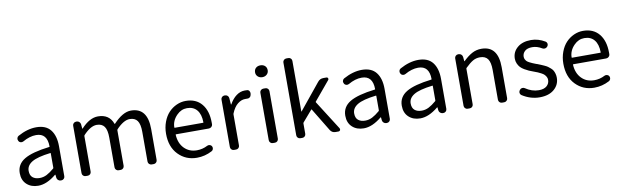

<svg xmlns="http://www.w3.org/2000/svg" viewBox="-48 -1334 6102 1886"><g transform="rotate(-10 3003.0 -391.5)"><path d="M216.8 12.7Q146.5 12.7 102.1 -28.3Q57.6 -69.3 57.6 -140.6Q57.6 -228.5 136.2 -275.9Q214.8 -323.2 387.7 -343.8Q391.6 -343.8 391.6 -348.6Q390.6 -481.4 280.3 -481.4Q215.8 -481.4 146.5 -441.4Q133.8 -434.6 120.1 -438Q106.4 -441.4 99.6 -453.1L98.6 -456.1Q90.8 -468.8 94.7 -482.9Q98.6 -497.1 110.4 -503.9Q206.1 -556.6 294.9 -556.6Q390.6 -556.6 437 -497.6Q483.4 -438.5 483.4 -334V-35.2Q483.4 -20.5 473.1 -10.3Q462.9 0 448.2 0H442.4Q427.7 0 416.5 -9.8Q405.3 -19.5 403.3 -34.2L400.4 -63.5Q400.4 -65.4 398.9 -65.4Q397.5 -65.4 395.5 -64.5Q301.8 12.7 216.8 12.7ZM243.2 -59.6Q280.3 -59.6 314 -76.7Q347.7 -93.8 388.7 -128.9Q391.6 -131.8 391.6 -136.7V-279.3Q391.6 -283.2 388.7 -283.2Q388.7 -283.2 387.7 -283.2Q256.8 -267.6 202.1 -234.4Q147.5 -201.2 147.5 -147.5Q147.5 -102.5 173.3 -81.1Q199.2 -59.6 243.2 -59.6Z M690.4 0Q675.8 0 665.5 -10.3Q655.3 -20.5 655.3 -35.2V-508.8Q655.3 -522.5 665.5 -532.7Q675.8 -543 690.4 -543H696.3Q710.9 -543 721.7 -533.2Q732.4 -523.4 734.4 -508.8L738.3 -465.8Q738.3 -463.9 739.7 -463.9Q741.2 -463.9 742.2 -464.8Q826.2 -556.6 910.2 -556.6Q1022.5 -556.6 1058.6 -457Q1060.5 -453.1 1063.5 -456.1Q1157.2 -556.6 1239.3 -556.6Q1404.3 -556.6 1404.3 -343.8V-35.2Q1404.3 -20.5 1394 -10.3Q1383.8 0 1370.1 0H1348.6Q1334 0 1323.7 -10.3Q1313.5 -20.5 1313.5 -35.2V-332Q1313.5 -408.2 1289.1 -442.4Q1264.6 -476.6 1212.9 -476.6Q1152.3 -476.6 1078.1 -397.5Q1075.2 -393.6 1075.2 -389.6V-35.2Q1075.2 -20.5 1064.9 -10.3Q1054.7 0 1041 0H1019.5Q1004.9 0 994.6 -10.3Q984.4 -20.5 984.4 -35.2V-332Q984.4 -408.2 960 -442.4Q935.5 -476.6 883.8 -476.6Q822.3 -476.6 749 -397.5Q746.1 -393.6 746.1 -389.6V-35.2Q746.1 -20.5 736.3 -10.3Q726.6 0 711.9 0Z M1799.8 12.7Q1688.5 12.7 1614.3 -64Q1540 -140.6 1540 -271.5Q1540 -335 1560.5 -389.6Q1581.1 -444.3 1615.2 -480.5Q1649.4 -516.6 1693.8 -536.6Q1738.3 -556.6 1785.2 -556.6Q1887.7 -556.6 1944.3 -488.3Q2001 -419.9 2001 -301.8Q2001 -293 2001 -284.2Q2000 -269.5 1988.8 -259.8Q1977.5 -250 1962.9 -250H1635.7Q1630.9 -250 1631.8 -245.1Q1636.7 -160.2 1686 -109.9Q1735.4 -59.6 1811.5 -59.6Q1868.2 -59.6 1918 -85.9Q1929.7 -91.8 1943.4 -88.4Q1957 -85 1963.9 -73.2Q1970.7 -60.5 1967.3 -46.4Q1963.9 -32.2 1951.2 -25.4Q1878.9 12.7 1799.8 12.7ZM1630.9 -318.4Q1630.9 -315.4 1634.8 -315.4H1917Q1920.9 -315.4 1920.9 -319.3Q1920.9 -319.3 1920.9 -319.3Q1919.9 -399.4 1884.8 -441.9Q1849.6 -484.4 1786.1 -484.4Q1727.5 -484.4 1683.6 -439.5Q1630.9 -386.7 1630.9 -318.4Z M2169.9 0Q2155.3 0 2145 -10.3Q2134.8 -20.5 2134.8 -35.2V-508.8Q2134.8 -522.5 2145 -532.7Q2155.3 -543 2169.9 -543H2175.8Q2190.4 -543 2201.2 -533.2Q2211.9 -523.4 2212.9 -508.8L2217.8 -445.3Q2217.8 -444.3 2219.2 -444.3Q2220.7 -444.3 2221.7 -445.3Q2251 -498 2290.5 -527.3Q2330.1 -556.6 2375 -556.6Q2389.6 -556.6 2400.4 -555.7Q2415 -553.7 2421.9 -540Q2426.8 -531.2 2426.8 -520.5Q2426.8 -515.6 2425.8 -510.7L2422.9 -499Q2419.9 -486.3 2408.2 -479Q2396.5 -471.7 2382.8 -473.6Q2374 -473.6 2363.3 -473.6Q2326.2 -473.6 2289.6 -444.8Q2252.9 -416 2227.5 -353.5Q2225.6 -348.6 2225.6 -344.7V-35.2Q2225.6 -20.5 2215.8 -10.3Q2206.1 0 2191.4 0Z M2557.6 0Q2543 0 2532.7 -10.3Q2522.5 -20.5 2522.5 -35.2V-508.8Q2522.5 -522.5 2532.7 -532.7Q2543 -543 2557.6 -543H2579.1Q2593.8 -543 2603.5 -532.7Q2613.3 -522.5 2613.3 -508.8V-35.2Q2613.3 -20.5 2603.5 -10.3Q2593.8 0 2579.1 0ZM2505.9 -713.9Q2505.9 -741.2 2523.4 -757.3Q2541 -773.4 2568.8 -773.4Q2596.7 -773.4 2614.3 -757.3Q2631.8 -741.2 2631.8 -713.9Q2631.8 -688.5 2613.8 -671.9Q2595.7 -655.3 2568.8 -655.3Q2542 -655.3 2523.9 -671.9Q2505.9 -688.5 2505.9 -713.9Z M2832 0Q2817.4 0 2807.1 -10.3Q2796.9 -20.5 2796.9 -35.2V-761.7Q2796.9 -775.4 2807.1 -785.6Q2817.4 -795.9 2832 -795.9H2852.5Q2867.2 -795.9 2877 -785.6Q2886.7 -775.4 2886.7 -761.7V-256.8Q2886.7 -255.9 2887.7 -255.9Q2888.7 -255.9 2889.6 -256.8L3100.6 -515.6Q3122.1 -543 3157.2 -543H3188.5Q3198.2 -543 3202.6 -533.7Q3207 -524.4 3201.2 -516.6L3043.9 -328.1Q3041 -325.2 3043 -321.3L3228.5 -29.3Q3231.4 -24.4 3231.4 -19.5Q3231.4 -14.6 3229.5 -9.8Q3223.6 0 3212.9 0H3182.6Q3148.4 0 3129.9 -29.3L2991.2 -257.8Q2989.3 -261.7 2986.3 -258.8L2889.6 -146.5Q2886.7 -142.6 2886.7 -138.7V-35.2Q2886.7 -20.5 2877 -10.3Q2867.2 0 2852.5 0Z M3463.9 12.7Q3393.6 12.7 3349.1 -28.3Q3304.7 -69.3 3304.7 -140.6Q3304.7 -228.5 3383.3 -275.9Q3461.9 -323.2 3634.8 -343.8Q3638.7 -343.8 3638.7 -348.6Q3637.7 -481.4 3527.3 -481.4Q3462.9 -481.4 3393.6 -441.4Q3380.9 -434.6 3367.2 -438Q3353.5 -441.4 3346.7 -453.1L3345.7 -456.1Q3337.9 -468.8 3341.8 -482.9Q3345.7 -497.1 3357.4 -503.9Q3453.1 -556.6 3542 -556.6Q3637.7 -556.6 3684.1 -497.6Q3730.5 -438.5 3730.5 -334V-35.2Q3730.5 -20.5 3720.2 -10.3Q3710 0 3695.3 0H3689.5Q3674.8 0 3663.6 -9.8Q3652.3 -19.5 3650.4 -34.2L3647.5 -63.5Q3647.5 -65.4 3646 -65.4Q3644.5 -65.4 3642.6 -64.5Q3548.8 12.7 3463.9 12.7ZM3490.2 -59.6Q3527.3 -59.6 3561 -76.7Q3594.7 -93.8 3635.7 -128.9Q3638.7 -131.8 3638.7 -136.7V-279.3Q3638.7 -283.2 3635.7 -283.2Q3635.7 -283.2 3634.8 -283.2Q3503.9 -267.6 3449.2 -234.4Q3394.5 -201.2 3394.5 -147.5Q3394.5 -102.5 3420.4 -81.1Q3446.3 -59.6 3490.2 -59.6Z M4027.3 12.7Q3957 12.7 3912.6 -28.3Q3868.2 -69.3 3868.2 -140.6Q3868.2 -228.5 3946.8 -275.9Q4025.4 -323.2 4198.2 -343.8Q4202.1 -343.8 4202.1 -348.6Q4201.2 -481.4 4090.8 -481.4Q4026.4 -481.4 3957 -441.4Q3944.3 -434.6 3930.7 -438Q3917 -441.4 3910.2 -453.1L3909.2 -456.1Q3901.4 -468.8 3905.3 -482.9Q3909.2 -497.1 3920.9 -503.9Q4016.6 -556.6 4105.5 -556.6Q4201.2 -556.6 4247.6 -497.6Q4293.9 -438.5 4293.9 -334V-35.2Q4293.9 -20.5 4283.7 -10.3Q4273.4 0 4258.8 0H4252.9Q4238.3 0 4227.1 -9.8Q4215.8 -19.5 4213.9 -34.2L4210.9 -63.5Q4210.9 -65.4 4209.5 -65.4Q4208 -65.4 4206.1 -64.5Q4112.3 12.7 4027.3 12.7ZM4053.7 -59.6Q4090.8 -59.6 4124.5 -76.7Q4158.2 -93.8 4199.2 -128.9Q4202.1 -131.8 4202.1 -136.7V-279.3Q4202.1 -283.2 4199.2 -283.2Q4199.2 -283.2 4198.2 -283.2Q4067.4 -267.6 4012.7 -234.4Q3958 -201.2 3958 -147.5Q3958 -102.5 3983.9 -81.1Q4009.8 -59.6 4053.7 -59.6Z M4501 0Q4486.3 0 4476.1 -10.3Q4465.8 -20.5 4465.8 -35.2V-508.8Q4465.8 -522.5 4476.1 -532.7Q4486.3 -543 4501 -543H4506.8Q4521.5 -543 4532.2 -533.2Q4543 -523.4 4544.9 -508.8L4548.8 -466.8Q4548.8 -464.8 4550.3 -464.8Q4551.8 -464.8 4552.7 -465.8Q4597.7 -509.8 4640.6 -533.2Q4683.6 -556.6 4734.4 -556.6Q4900.4 -556.6 4900.4 -343.8V-35.2Q4900.4 -20.5 4890.1 -10.3Q4879.9 0 4865.2 0H4843.8Q4829.1 0 4818.8 -10.3Q4808.6 -20.5 4808.6 -35.2V-332Q4808.6 -408.2 4784.2 -442.4Q4759.8 -476.6 4706.1 -476.6Q4667 -476.6 4635.3 -458Q4603.5 -439.5 4560.5 -397.5Q4556.6 -393.6 4556.6 -389.6V-35.2Q4556.6 -20.5 4546.9 -10.3Q4537.1 0 4522.5 0Z M5043 -41Q5031.2 -49.8 5029.3 -63.5Q5029.3 -66.4 5029.3 -69.3Q5029.3 -80.1 5036.1 -89.8L5040 -94.7Q5047.9 -105.5 5062 -107.4Q5076.2 -109.4 5087.9 -101.6Q5152.3 -57.6 5221.7 -57.6Q5273.4 -57.6 5300.8 -81.5Q5328.1 -105.5 5328.1 -142.6Q5328.1 -159.2 5320.3 -172.9Q5312.5 -186.5 5302.7 -196.3Q5293 -206.1 5273.4 -216.3Q5253.9 -226.6 5241.2 -231.9Q5228.5 -237.3 5204.1 -246.1Q5176.8 -255.9 5157.7 -264.2Q5138.7 -272.5 5114.7 -286.6Q5090.8 -300.8 5076.7 -315.9Q5062.5 -331.1 5052.2 -354Q5042 -377 5042 -403.3Q5042 -469.7 5092.8 -513.2Q5143.6 -556.6 5229.5 -556.6Q5301.8 -556.6 5370.1 -515.6Q5381.8 -507.8 5384.3 -493.7Q5386.7 -479.5 5377.9 -467.8L5375 -464.8Q5366.2 -453.1 5352.1 -451.2Q5337.9 -449.2 5326.2 -456.1Q5278.3 -485.4 5229.5 -485.4Q5180.7 -485.4 5155.8 -462.9Q5130.9 -440.4 5130.9 -407.2Q5130.9 -392.6 5137.2 -380.4Q5143.6 -368.2 5151.9 -360.4Q5160.2 -352.5 5177.2 -343.8Q5194.3 -335 5206.1 -330.1Q5217.8 -325.2 5240.2 -316.4Q5247.1 -314.5 5250 -313.5Q5274.4 -303.7 5285.2 -299.3Q5295.9 -294.9 5317.4 -285.2Q5338.9 -275.4 5349.6 -267.6Q5360.4 -259.8 5375.5 -246.6Q5390.6 -233.4 5397.9 -220.2Q5405.3 -207 5410.6 -188.5Q5416 -169.9 5416 -148.4Q5416 -79.1 5363.3 -33.2Q5310.5 12.7 5218.3 12.7Q5126 12.7 5043 -41Z M5762.7 12.7Q5651.4 12.7 5577.1 -64Q5502.9 -140.6 5502.9 -271.5Q5502.9 -335 5523.4 -389.6Q5543.9 -444.3 5578.1 -480.5Q5612.3 -516.6 5656.7 -536.6Q5701.2 -556.6 5748 -556.6Q5850.6 -556.6 5907.2 -488.3Q5963.9 -419.9 5963.9 -301.8Q5963.9 -293 5963.9 -284.2Q5962.9 -269.5 5951.7 -259.8Q5940.4 -250 5925.8 -250H5598.6Q5593.8 -250 5594.7 -245.1Q5599.6 -160.2 5648.9 -109.9Q5698.2 -59.6 5774.4 -59.6Q5831.1 -59.6 5880.9 -85.9Q5892.6 -91.8 5906.2 -88.4Q5919.9 -85 5926.8 -73.2Q5933.6 -60.5 5930.2 -46.4Q5926.8 -32.2 5914.1 -25.4Q5841.8 12.7 5762.7 12.7ZM5593.8 -318.4Q5593.8 -315.4 5597.7 -315.4H5879.9Q5883.8 -315.4 5883.8 -319.3Q5883.8 -319.3 5883.8 -319.3Q5882.8 -399.4 5847.7 -441.9Q5812.5 -484.4 5749 -484.4Q5690.4 -484.4 5646.5 -439.5Q5593.8 -386.7 5593.8 -318.4Z"/></g></svg>

Font: Gen Jyuu GothicL Regular
Style: Regular
Weight: 400
Designer: [Source Han Sans]
Ryoko NISHIZUKA  (kana & ideographs); Paul D. Hunt (Latin, Greek & Cyrillic); Wenlong ZHANG  (bopomofo
Version: Version 1.002.20150607